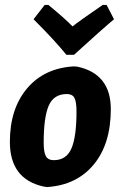

<svg xmlns="http://www.w3.org/2000/svg" viewBox="-20 -747 489 778"><path d="M412 -727 442 -669Q401 -635 280 -525H249Q203 -582 116 -669L161 -727H176Q242 -673 274 -640Q297 -659 396 -727ZM279 -478 293 -477Q429 -448 429 -305Q429 -164 360 -80.5Q291 3 171 11L157 9Q20 -21 20 -172Q20 -306 89.5 -388.5Q159 -471 279 -478ZM251 -366Q198 -366 177.5 -319Q157 -272 157 -169Q157 -130 166 -114Q175 -98 198 -98Q249 -98 269.5 -145.5Q290 -193 290 -296Q290 -335 281.5 -350.5Q273 -366 251 -366Z"/></svg>

Font: Alegreya Sans SC ExtraBold
Style: Italic
Weight: 800
Italic angle: -7°
Designer: Juan Pablo del Peral
Foundry: Huerta Tipografica
Version: Version 2.007